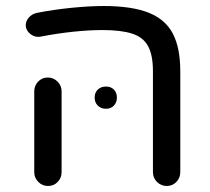

<svg xmlns="http://www.w3.org/2000/svg" viewBox="-20 -614 700 639"><path d="M535 5Q516 5 502.5 -8.5Q489 -22 489 -41V-377Q489 -430 473 -460Q457 -490 420 -502Q383 -514 321 -514Q278 -514 224.5 -508.5Q171 -503 115 -492Q98 -489 83.5 -499Q69 -509 66 -525Q64 -541 74.5 -554Q85 -567 102 -571Q158 -582 218 -588Q278 -594 325 -594Q418 -594 474 -572Q530 -550 555 -502.5Q580 -455 580 -377V-41Q580 -22 567 -8.5Q554 5 535 5ZM140 5Q121 5 107.5 -8.5Q94 -22 94 -41V-310Q94 -329 107 -342.5Q120 -356 139 -356Q158 -356 171.5 -342.5Q185 -329 185 -310V-41Q185 -22 172 -8.5Q159 5 140 5ZM333 -252Q316 -252 305.5 -262.5Q295 -273 295 -289Q295 -306 305.5 -316Q316 -326 333 -326Q349 -326 359 -316Q369 -306 369 -289Q369 -273 359 -262.5Q349 -252 333 -252Z"/></svg>

Font: Varela Round
Style: Regular
Weight: 400
Designer: Joe Prince, Avraham Cornfeld
Foundry: Joe Prince, Avraham Cornfeld
Version: Version 3.010; ttfautohint (v1.8.4.7-5d5b)